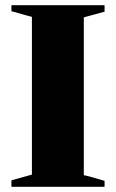

<svg xmlns="http://www.w3.org/2000/svg" viewBox="-20 -720 447 740"><path d="M24 -25 103 -47V-655Q90 -658 24 -677V-700H383V-675L303 -653V-45Q319 -42 359 -30L383 -23V0H24Z"/></svg>

Font: Trirong Black
Style: Regular
Weight: 900
Designer: Katatrad Team
Foundry: CadsonDemak
Version: Version 1.001